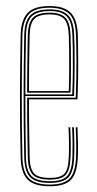

<svg xmlns="http://www.w3.org/2000/svg" viewBox="-20 -626 328 651"><path d="M149 5.5Q95.2 5.5 73.2 -17.6Q51.2 -40.8 50 -91.8Q48.8 -149.2 48.1 -201.9Q47.5 -254.5 47.6 -304.6Q47.8 -354.8 48.4 -404.9Q49 -455 50 -507.2Q51.2 -557.2 73 -581.4Q94.8 -605.5 148.8 -605.5Q196.8 -605.5 219.2 -583.2Q241.8 -561 243.8 -508.8Q244.2 -493.2 244.6 -470.8Q245 -448.2 245.1 -420Q245.2 -391.8 244.8 -358.8Q244.2 -325.8 242.8 -289.2H78.2Q78.2 -250.2 78.5 -218.2Q78.8 -186.2 79.4 -156.1Q80 -126 80.5 -93Q81.2 -53.5 95.6 -38.1Q110 -22.8 149 -22.8Q184.8 -22.8 198.1 -36.8Q211.5 -50.8 213.2 -93Q214 -110.5 213.9 -137.1Q213.8 -163.8 212.2 -194.5H218.2Q219.8 -164.2 219.9 -137.5Q220 -110.8 219.2 -93Q217.5 -48 202.2 -32.5Q187 -17 149 -17Q107 -17 91.1 -33.8Q75.2 -50.5 74.2 -92.8Q73.8 -122.5 73.1 -154.4Q72.5 -186.2 72.2 -221.2Q72 -256.2 72 -294.8H237Q238.2 -332.8 238.8 -365.4Q239.2 -398 239.1 -424.9Q239 -451.8 238.6 -472.9Q238.2 -494 237.5 -508.8Q235.5 -561.8 212.9 -580.8Q190.2 -599.8 148.8 -599.8Q97.2 -599.8 77.2 -577Q57.2 -554.2 56 -507Q55 -455.2 54.4 -404.2Q53.8 -353.2 53.8 -302.1Q53.8 -251 54.2 -198.8Q54.8 -146.5 56 -92Q57.2 -42.5 78 -21.4Q98.8 -0.2 149 -0.2Q195.5 -0.2 215.4 -20Q235.2 -39.8 237.8 -92Q238.2 -103.2 238.4 -119.5Q238.5 -135.8 238.1 -155.1Q237.8 -174.5 236.8 -194.5H242.8Q244 -167 244.4 -139.5Q244.8 -112 243.8 -91.8Q241.5 -38 220.4 -16.2Q199.2 5.5 149 5.5ZM149 -5.8Q100.8 -5.8 82 -25.6Q63.2 -45.5 62.2 -92Q61 -146.8 60.5 -199.5Q60 -252.2 60 -303.5Q60 -354.8 60.6 -405.5Q61.2 -456.2 62.2 -506.8Q63.2 -554 82.8 -574.1Q102.2 -594.2 148.8 -594.2Q191 -594.2 210.4 -575Q229.8 -555.8 231.5 -506.5Q232.2 -493.2 232.8 -463.8Q233.2 -434.2 233 -392.5Q232.8 -350.8 231 -300.5H66Q66 -237.8 66.5 -190.2Q67 -142.8 68 -92.5Q68.8 -47.8 86.5 -29.6Q104.2 -11.5 149 -11.5Q190.5 -11.5 207 -28.5Q223.5 -45.5 225.5 -92.5Q226.2 -110 226.1 -136.9Q226 -163.8 224.5 -194.5H230.5Q231.8 -168.5 232.1 -140.6Q232.5 -112.8 231.5 -92.5Q229.5 -42.5 211.4 -24.1Q193.2 -5.8 149 -5.8ZM66 -306H225Q226.8 -350.2 227 -390.6Q227.2 -431 226.8 -461.5Q226.2 -492 225.5 -506.2Q223.8 -552.8 206.1 -570.6Q188.5 -588.5 148.8 -588.5Q105.2 -588.5 87.2 -570Q69.2 -551.5 68.2 -506.5Q67.2 -463 66.6 -414.1Q66 -365.2 66 -306ZM72 -311.8Q72.2 -348.2 72.4 -379.4Q72.5 -410.5 73.1 -441Q73.8 -471.5 74.2 -506.2Q75.2 -548.8 91.6 -565.9Q108 -583 148.8 -583Q184.5 -583 201 -567Q217.5 -551 219.2 -506.2Q219.8 -493.5 220.2 -465.6Q220.8 -437.8 220.6 -398.5Q220.5 -359.2 219 -311.8ZM78.2 -317.2H213.2Q214.5 -360.2 214.6 -398.4Q214.8 -436.5 214.2 -464.8Q213.8 -493 213.2 -506.2Q211.5 -547.8 196.8 -562.5Q182 -577.2 148.8 -577.2Q110.5 -577.2 95.9 -561.4Q81.2 -545.5 80.5 -506.2Q80 -474.2 79.4 -445.5Q78.8 -416.8 78.5 -386Q78.2 -355.2 78.2 -317.2Z"/></svg>

Font: Big Shoulders Inline Display ExtraLight
Style: Regular
Weight: 250
Version: Version 2.002